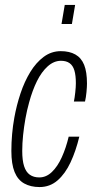

<svg xmlns="http://www.w3.org/2000/svg" viewBox="-20 -745 386 777"><path d="M140 12Q104 12 78 -2.5Q52 -17 39 -49Q26 -81 26 -134Q26 -168 29 -202Q32 -236 38 -269Q47 -319 63 -367Q79 -415 102.5 -453.5Q126 -492 157 -515Q188 -538 226 -538Q261 -538 285 -524.5Q309 -511 320.5 -482.5Q332 -454 332 -407Q332 -394 330 -372.5Q328 -351 324 -334H279Q282 -348 284.5 -370.5Q287 -393 287 -408Q287 -440 281 -460Q275 -480 261.5 -489.5Q248 -499 227 -499Q198 -499 173 -476.5Q148 -454 129.5 -416.5Q111 -379 98 -331Q89 -299 83 -265.5Q77 -232 73.5 -198.5Q70 -165 70 -134Q70 -96 77.5 -72.5Q85 -49 100.5 -38Q116 -27 139 -27Q167 -27 190 -49Q213 -71 230 -108.5Q247 -146 258 -192H301Q287 -134 265.5 -88Q244 -42 213 -15Q182 12 140 12ZM229 -648 242 -725H284L271 -648Z"/></svg>

Font: Archivo ExtraCondensed Thin
Style: Italic
Weight: 250
Width: 2
Italic angle: -10°
Designer: Hector Gatti
Foundry: Omnibus-Type
Version: Version 2.001